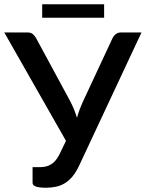

<svg xmlns="http://www.w3.org/2000/svg" viewBox="-22 -872 682 899"><path d="M640.5 -720 349 -97.5Q334.5 -66.5 317.8 -46.2Q301 -26 281.8 -14.2Q262.5 -2.5 240.5 2.2Q218.5 7 193 7Q130.5 7 130.5 -15.5V-89.5H167Q179 -89.5 191 -92Q203 -94.5 214.2 -100.8Q225.5 -107 236 -118.2Q246.5 -129.5 255.5 -147.5L287 -212.5L-2 -720H107.5Q122.5 -720 131.5 -712.5Q140.5 -705 147 -693.5L305 -401.5Q325.5 -363 338.5 -320.5Q344 -341.5 351.8 -361.5Q359.5 -381.5 369 -402L505 -693.5Q509.5 -703.5 519.5 -711.8Q529.5 -720 544 -720ZM175.5 -852H465.5V-789H175.5Z"/></svg>

Font: Lato 2
Style: Regular
Weight: 600
Designer: Lukasz Dziedzic with Adam Twardoch and Botio Nikoltchev
Foundry: tyPoland Lukasz Dziedzic
Version: Version 2.015; 2015-08-06; http://www.latofonts.com/